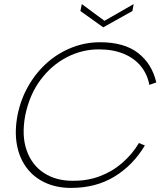

<svg xmlns="http://www.w3.org/2000/svg" viewBox="-20 -914 801 941"><path d="M66 -350Q82 -429 120 -494.5Q158 -560 212 -607.5Q266 -655 332.5 -681Q399 -707 470 -707Q589 -707 657 -654Q725 -601 746 -510L712 -498Q702 -551 670 -590Q638 -629 586 -650.5Q534 -672 464 -672Q382 -672 307.5 -633.5Q233 -595 179 -523Q125 -451 104 -350Q85 -250 110.5 -177.5Q136 -105 195 -66.5Q254 -28 335 -28Q407 -27 468.5 -50Q530 -73 579 -115.5Q628 -158 661 -213L690 -201Q632 -104 541 -48.5Q450 7 328 7Q257 7 201 -19Q145 -45 109.5 -93Q74 -141 62.5 -206.5Q51 -272 66 -350ZM635 -894 629 -860 486 -780 374 -860 381 -894 492 -812Z"/></svg>

Font: Albert Sans ExtraLight
Style: Italic
Weight: 250
Italic angle: -11.25°
Designer: Andreas Rasmussen
Foundry: a.Foundry
Version: Version 1.025